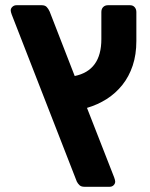

<svg xmlns="http://www.w3.org/2000/svg" viewBox="-20 -591 575 735"><path d="M303 124Q291 124 284.5 118Q278 112 274 104L25 -535Q21 -546 21 -551Q21 -559 27.5 -565Q34 -571 43 -571H140Q152 -571 158.5 -564.5Q165 -558 170 -547L266 -300Q368 -321 368 -441V-545Q368 -557 375 -564Q382 -571 393 -571H478Q489 -571 495.5 -563.5Q502 -556 502 -545V-434Q502 -382 488 -340Q474 -298 448.5 -266Q423 -234 388.5 -212Q354 -190 313 -178L417 88Q421 99 421 104Q421 112 415 118Q409 124 400 124Z"/></svg>

Font: Fz Rubik SemBd
Style: Regular
Weight: 600
Designer: Hubert and Fischer
Foundry: Hubert and Fischer
Version: Vit hóa bi FontZin.com